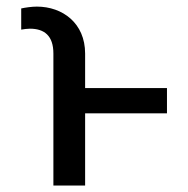

<svg xmlns="http://www.w3.org/2000/svg" viewBox="-20 -573 580 593"><path d="M242.9 0V-223H495.7V-301.1H242.9V-407.7C242.9 -501.4 173.3 -552.6 93.8 -552.6C78.1 -552.6 58.2 -549.7 45.5 -546.9V-481.5C52.6 -483 65.3 -484.4 72.4 -484.4C116.5 -484.4 144.9 -463.1 144.9 -407.7V0Z"/></svg>

Font: Karasuma Gothic
Style: Regular
Weight: 400
Designer: Rasmus Andersson, Ryoko Nishizuka
Foundry: Genbu
Version: Version 1.00